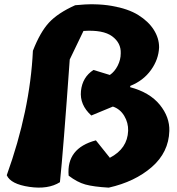

<svg xmlns="http://www.w3.org/2000/svg" viewBox="-20 -861 813 881"><path d="M578 -467 577 -461Q667 -437 713 -380.5Q759 -324 757 -260Q754 -162 676.5 -94.5Q599 -27 479 0Q409 -4 371.5 -14.5Q334 -25 295 -55Q284 -181 420 -217L484 -137Q565 -179 568 -261Q569 -298 550 -329.5Q531 -361 498 -372L399 -331Q345 -380 351.5 -443.5Q358 -507 409 -540L484 -517Q506 -532 520 -559.5Q534 -587 534 -616Q536 -664 494.5 -694.5Q453 -725 363 -719L300 -588Q270 -166 255 -25Q201 9 115 -3.5Q29 -16 11 -57Q118 -354 131 -628Q164 -713 204.5 -757Q245 -801 325 -837Q417 -847 492.5 -834Q568 -821 614.5 -792Q661 -763 685.5 -724.5Q710 -686 710 -644Q708 -589 673 -540Q638 -491 578 -467Z"/></svg>

Font: Tillana ExtraBold
Style: Regular
Weight: 800
Designer: Lipi Raval (Devanagari, Latin), Jonny Pinhorn (Latin)
Foundry: Indian Type Foundry
Version: Version 2.003;PS 1.0;hotconv 1.0.79;makeotf.lib2.5.61930; tt